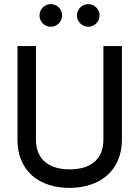

<svg xmlns="http://www.w3.org/2000/svg" viewBox="-20 -904 678 934"><path d="M409 -773.9C439.6 -773.9 464.4 -798.7 464.4 -828.6C464.4 -859.2 439.6 -884 409 -884C379.1 -884 354.3 -859.2 354.3 -828.6C354.3 -798.7 379.1 -773.9 409 -773.9ZM226.8 -773.9C257.4 -773.9 282.2 -798.7 282.2 -828.6C282.2 -859.2 257.4 -884 226.8 -884C196.9 -884 172.1 -859.2 172.1 -828.6C172.1 -798.7 196.9 -773.9 226.8 -773.9ZM573 -680H483V-225C483 -122 413 -80 319 -80C226 -80 155 -122 155 -224V-680H65V-224C65 -71 172 10 318 10C464 10 573 -72 573 -225Z"/></svg>

Font: Glacial Indifference
Style: Medium
Weight: 500
Version: Version 1.001